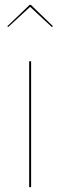

<svg xmlns="http://www.w3.org/2000/svg" viewBox="-20 -770 248 790"><path d="M108 0H100V-518H108ZM10 -662 102 -750H107L198 -662L193 -659L104 -742L14 -659Z"/></svg>

Font: Fira Sans Compressed Eight
Style: Regular
Weight: 100
Width: 1
Designer: bBox Type GmbH & Carrois Corporate GbR & Edenspiekermann AG
Foundry: bBox Type GmbH & Carrois Corporate GbR & Edenspiekermann AG
Version: Version 4.301